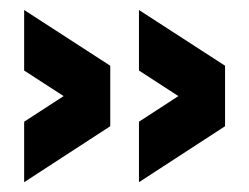

<svg xmlns="http://www.w3.org/2000/svg" viewBox="-20 -372 509 392"><path d="M263.7 0V-123.5L344.2 -175.8L263.7 -228V-351.6L439.5 -237.8V-114.3ZM29.3 0V-123.5L109.9 -175.8L29.3 -228V-351.6L205.1 -237.8V-114.3Z"/></svg>

Font: Gerhaus
Style: Regular
Weight: 400
Designer: GGBotNet
Foundry: GGBotNet
Version: 1.01